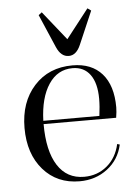

<svg xmlns="http://www.w3.org/2000/svg" viewBox="-50 -702 549 754"><g transform="rotate(-5 224.5 -325.0)"><path d="M323 -662 337 -652 281 -522Q264 -482 234 -482Q203 -482 186 -522L130 -652L143 -662L234 -548ZM234 12Q145 12 90.5 -50.5Q36 -113 36 -215Q36 -317 93.5 -380.5Q151 -444 245 -444Q320 -444 361 -397.5Q402 -351 402 -265Q402 -248 398 -224H112Q112 -118 148.5 -61Q185 -4 253 -4Q305 -4 343 -35.5Q381 -67 393 -121L403 -118Q390 -59 343.5 -23.5Q297 12 234 12ZM244 -433Q185 -433 150 -380.5Q115 -328 112 -237H333Q338 -274 338 -304Q338 -366 313.5 -399.5Q289 -433 244 -433Z"/></g></svg>

Font: Arapey Regular-Display
Style: Regular
Weight: 400
Designer: Eduardo Rodriguez Tunni
Foundry: Eduardo Rodriguez Tunni
Version: Version 4.000